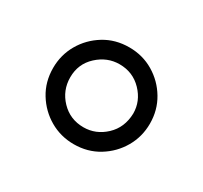

<svg xmlns="http://www.w3.org/2000/svg" viewBox="-69 -825 458 433"><g transform="rotate(30 160.0 -609.0)"><path d="M286 -609Q286 -575 269.5 -546.5Q253 -518 224.5 -500.5Q196 -483 160 -483Q126 -483 97.5 -499.5Q69 -516 51.5 -544.5Q34 -573 34 -609Q34 -643 50.5 -671.5Q67 -700 95.5 -717.5Q124 -735 160 -735Q195 -735 223.5 -718Q252 -701 269 -672.5Q286 -644 286 -609ZM242 -610Q242 -642 218.5 -666.5Q195 -691 160 -691Q128 -691 103 -668Q78 -645 78 -610Q78 -576 101.5 -551.5Q125 -527 160 -527Q192 -527 216.5 -550Q241 -573 242 -610Z"/></g></svg>

Font: Moon Stars Kai HW Light
Style: Regular
Weight: 300
Designer: GuiWonder
Version: Version 1.101